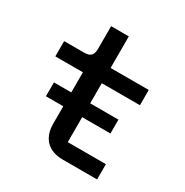

<svg xmlns="http://www.w3.org/2000/svg" viewBox="-162 -829 923 959"><g transform="rotate(30 300.0 -349.0)"><path d="M528 -88H308V-232H471V-312H308V-428H528V-516H308V-698H206V-569C206 -529 191 -516 153 -516H40V-428H199V-312H99V-232H199V-131C199 -54 241 0 331 0H528Z"/></g></svg>

Font: IBM Plex Mono Medm
Style: Regular
Weight: 500
Monospace: yes
Designer: Mike Abbink, Paul van der Laan, Pieter van Rosmalen
Foundry: Bold Monday
Version: Version 2.004